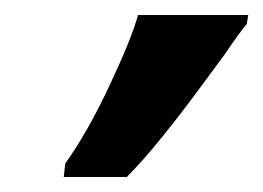

<svg xmlns="http://www.w3.org/2000/svg" viewBox="-20 -734 351 256"><path d="M67 -516Q97 -558 126.5 -621Q156 -684 164 -714H311L309 -702Q298 -689 280 -662Q274 -654 247.5 -618Q221 -582 195.5 -550.5Q170 -519 149 -498H65Z"/></svg>

Font: Noto Serif NarrowBlack
Style: Italic
Weight: 900
Width: 4
Italic angle: -12°
Designer: Monotype Design Team
Foundry: Monotype Imaging Inc.
Version: Version 1.001